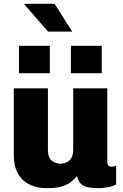

<svg xmlns="http://www.w3.org/2000/svg" viewBox="-20 -972 640 1002"><path d="M226 10Q146 10 99 -33.5Q52 -77 52 -163V-511H230V-189Q230 -152 248.5 -135Q267 -118 295 -118Q314 -118 329.5 -126Q345 -134 353.5 -150Q362 -166 362 -190V-511H540V-129Q540 -113 546 -107.5Q552 -102 561 -102Q568 -102 573.5 -103Q579 -104 586 -108V-10Q573 -1 545.5 4.5Q518 10 493 10Q450 10 427.5 2Q405 -6 395.5 -20.5Q386 -35 382 -53Q369 -37 350.5 -22.5Q332 -8 302.5 1Q273 10 226 10ZM357 -807H231L107 -949L108 -952H265ZM511 -590H350V-733H511ZM240 -590H79V-733H240Z"/></svg>

Font: Chivo Mono Medium ExtraBold
Style: Regular
Weight: 800
Monospace: yes
Version: Version 1.008